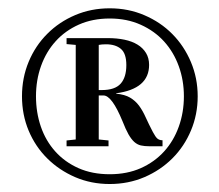

<svg xmlns="http://www.w3.org/2000/svg" viewBox="-20 -722 536 469"><path d="M33.7 -486.8Q33.7 -531.7 50 -571Q66.4 -610.4 95.5 -639.4Q124.5 -668.5 163.6 -685.1Q202.6 -701.7 248 -701.7Q293.5 -701.7 332.8 -684.8Q372.1 -668 400.9 -638.9Q429.7 -609.9 446.3 -570.6Q462.9 -531.2 462.9 -486.8Q462.9 -442.4 446.5 -403.3Q430.2 -364.3 401.1 -335.2Q372.1 -306.2 332.8 -289.3Q293.5 -272.5 248 -272.5Q202.6 -272.5 163.6 -289.3Q124.5 -306.2 95.5 -335Q66.4 -363.8 50 -402.8Q33.7 -441.9 33.7 -486.8ZM67.9 -486.8Q67.9 -447.3 79.8 -412.6Q91.8 -377.9 115 -352.1Q138.2 -326.2 171.6 -311.3Q205.1 -296.4 248 -296.4Q290.5 -296.4 324 -311.3Q357.4 -326.2 380.9 -352.1Q404.3 -377.9 416.7 -412.6Q429.2 -447.3 429.2 -486.8Q429.2 -525.9 416.7 -560.3Q404.3 -594.7 380.9 -620.6Q357.4 -646.5 323.7 -661.6Q290 -676.8 248 -676.8Q206.1 -676.8 172.6 -661.9Q139.2 -647 116 -621.3Q92.8 -595.7 80.3 -561Q67.9 -526.4 67.9 -486.8ZM142.6 -364.7V-378.9L165 -381.3V-612.3L142.6 -614.3V-628.9H243.7Q265.6 -628.9 284.2 -625Q302.7 -621.1 315.9 -613Q329.1 -605 336.7 -592.5Q344.2 -580.1 344.2 -563.5Q344.2 -504.9 263.7 -494.1V-493.2Q284.7 -491.2 297.6 -483.6Q310.5 -476.1 319.6 -463.9Q328.6 -451.7 335.9 -435.3Q343.3 -418.9 353.5 -399.4Q359.9 -387.2 364.7 -383.3Q369.6 -379.4 377 -379.4V-364.7H345.7Q333 -364.7 324.2 -366.7Q315.4 -368.7 308.1 -375.2Q300.8 -381.8 293.9 -393.8Q287.1 -405.8 279.3 -425.8Q253.4 -488.8 232.9 -488.8H221.2V-381.3L245.1 -378.9V-364.7ZM221.2 -502H228.5Q260.7 -502 274.7 -517.6Q288.6 -533.2 288.6 -563Q288.6 -591.3 275.4 -602.5Q262.2 -613.8 238.8 -613.8Q228.5 -613.8 221.2 -612.3Z"/></svg>

Font: Vidaloka 
Style: Regular
Weight: 400
Designer: Cyreal (www.cyreal.org)
Foundry: Cyreal (www.cyreal.org)
Version: Version 1.011